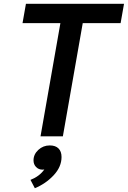

<svg xmlns="http://www.w3.org/2000/svg" viewBox="-20 -720 675 1014"><path d="M299 -598H99L117 -700H635L617 -598H417L312 0H194ZM141 230Q189 211 214 175L205 176Q184 176 170.5 162Q157 148 157 127Q157 95 182.5 71.5Q208 48 243 48Q273 48 289 64Q305 80 305 109Q305 161 263.5 205.5Q222 250 164 274Z"/></svg>

Font: Niramit SemiBold
Style: Italic
Weight: 600
Italic angle: -10°
Designer: Katatrad Aksorn Co.,Ltd.
Foundry: Cadson Demak Co.,Ltd.
Version: Version 1.001; ttfautohint (v1.6)